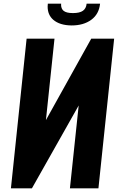

<svg xmlns="http://www.w3.org/2000/svg" viewBox="-20 -1019 641 1039"><path d="M367.7 -881.3C410.6 -881.3 446 -891.5 473.9 -911.9C501.7 -932.2 517.6 -961.3 521.5 -999H448.7C447.1 -981.8 440.4 -969 428.7 -960.7C417 -952.4 398.9 -948.2 374.5 -948.2C350.4 -948.2 333.5 -952.5 323.7 -960.9C315.3 -968.1 310.9 -978.5 310.5 -992.2C310.5 -994.5 310.7 -996.7 311 -999H238.8C238.1 -993.5 237.8 -988.3 237.8 -983.4C237.8 -953.5 247.9 -929.7 268.1 -912.1C291.5 -891.9 324.7 -881.7 367.7 -881.3ZM39.1 0H152.8L405.8 -448.2L358.4 0H512.7L597.7 -809.6H473.6L228.5 -369.1L274.9 -809.6H124Z"/></svg>

Font: Oswald
Style: Heavy
Weight: 800
Designer: Vernon Adams
Foundry: Vernon Adams
Version: 3.0; ttfautohint (v0.95.6-bc232) -l 8 -r 50 -G 200 -x 0 -w "